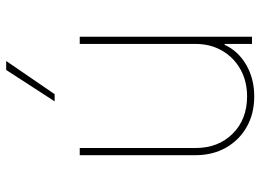

<svg xmlns="http://www.w3.org/2000/svg" viewBox="-129 -689 826 608"><g transform="rotate(-90 284.0 -385.0)"><path d="M448.9 -179V-545.5H471.6V0H448.9V-86.6H446Q426.8 -44 383 -18.5Q339.1 7.1 282.7 7.1Q228 7.1 186.1 -16.7Q144.2 -40.5 120.4 -82.4Q96.6 -124.3 96.6 -179V-545.5H119.3V-179Q119.3 -106.5 164.8 -61.1Q210.2 -15.6 282.7 -15.6Q331 -15.6 368.4 -36.6Q405.9 -57.5 427.4 -94.5Q448.9 -131.4 448.9 -179ZM267 -625 366.5 -778.4H394.9L289.8 -625Z"/></g></svg>

Font: Inter UI Thin
Style: Regular
Weight: 100
Designer: Rasmus Andersson
Foundry: rsms
Version: 3.2;8d6f07862